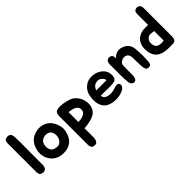

<svg xmlns="http://www.w3.org/2000/svg" viewBox="39 -1476 2654 2654"><g transform="rotate(-45 1366.5 -148.5)"><path d="M173 6Q172 11 171.5 15.5Q171 20 171 25L165 46Q163 50 162 51L159 57Q154 68 141 75Q117 87 90 81Q73 79 63 71Q53 64 49 54Q45 44 43 34Q40 24 40 16V-544Q40 -551 40.5 -556.5Q41 -562 42 -567Q43 -574 44.5 -579Q46 -584 48 -590Q51 -600 59 -606Q71 -615 82 -616Q89 -618 95 -618.5Q101 -619 109 -619Q123 -619 141 -611Q155 -603 161 -589Q171 -569 171 -552Q172 -542 172.5 -522Q173 -502 173 -492V-488Q175 -456 175 -426.5Q175 -397 174 -362Q174 -328 173.5 -296.5Q173 -265 173 -234V-24Q173 -20 173.5 -16.5Q174 -13 174 -9Q174 1 173 6Z M384 -366Q417 -382 453 -389Q489 -396 524.5 -392Q560 -388 593.5 -373Q627 -358 655 -331Q678 -308 695 -275.5Q712 -243 720 -212Q737 -157 725 -101Q713 -45 684 3Q670 25 649.5 42.5Q629 60 606 71Q576 85 541 90.5Q506 96 473 93Q413 90 367.5 63Q322 36 294.5 -6Q267 -48 258.5 -101.5Q250 -155 265 -211Q281 -271 311.5 -308.5Q342 -346 384 -366ZM414 -232Q399 -218 391 -197Q383 -176 381 -153.5Q379 -131 384.5 -108.5Q390 -86 402 -68Q412 -53 438 -43Q464 -33 492 -31Q524 -29 548 -48.5Q572 -68 584.5 -97Q597 -126 596 -160Q595 -194 578 -222Q566 -242 544.5 -251.5Q523 -261 499.5 -261.5Q476 -262 453 -254.5Q430 -247 414 -232Z M1090 -364Q1119 -352 1143 -329.5Q1167 -307 1184.5 -278Q1202 -249 1211.5 -215.5Q1221 -182 1221 -148Q1222 -97 1197.5 -52Q1173 -7 1118 17Q1076 34 1031.5 42.5Q987 51 939 54V237Q939 243 937.5 248Q936 253 936 258Q934 268 931.5 276Q929 284 925 293Q921 299 917 304Q913 309 908 314Q884 326 858 319Q842 318 832 309Q823 300 819 290Q815 280 812 267Q811 262 810.5 257.5Q810 253 810 248V-309Q810 -315 810.5 -321.5Q811 -328 812 -335Q813 -347 818 -359Q827 -384 855 -393Q883 -402 918 -401Q942 -400 967.5 -396Q993 -392 1016.5 -386.5Q1040 -381 1059 -375Q1078 -369 1090 -364ZM1092 -148Q1096 -176 1085.5 -195.5Q1075 -215 1056 -227.5Q1037 -240 1012.5 -247Q988 -254 964 -257Q961 -258 954.5 -258Q948 -258 940 -258Q940 -226 940.5 -196.5Q941 -167 940 -133V-66Q963 -67 988.5 -71Q1014 -75 1036 -84Q1058 -93 1073.5 -108Q1089 -123 1092 -148Z M1648 -51Q1660 -54 1672.5 -55Q1685 -56 1695.5 -52Q1706 -48 1713 -38.5Q1720 -29 1720 -12Q1720 0 1714 11Q1708 22 1699 31Q1690 40 1679 46.5Q1668 53 1658 57Q1629 70 1591.5 77Q1554 84 1514 82Q1460 80 1410.5 60.5Q1361 41 1333 -4Q1307 -48 1302 -102Q1297 -156 1307 -204Q1318 -262 1344.5 -298.5Q1371 -335 1408 -357Q1453 -383 1509 -384Q1565 -385 1616 -362Q1650 -347 1677 -321.5Q1704 -296 1718 -260Q1722 -251 1724.5 -238Q1727 -225 1728 -210.5Q1729 -196 1728 -182Q1727 -168 1723 -157Q1717 -139 1708 -129Q1699 -119 1685 -114Q1671 -109 1651.5 -107.5Q1632 -106 1605 -105Q1581 -104 1560 -104Q1539 -104 1517 -104.5Q1495 -105 1471.5 -105.5Q1448 -106 1419 -107Q1416 -87 1424.5 -72.5Q1433 -58 1448 -48.5Q1463 -39 1482 -34Q1501 -29 1519 -28Q1553 -26 1584 -33.5Q1615 -41 1648 -51ZM1605 -245Q1586 -267 1565 -277Q1549 -284 1531.5 -283.5Q1514 -283 1498 -278Q1469 -271 1449 -248Q1447 -246 1442 -238.5Q1437 -231 1432.5 -223Q1428 -215 1426 -208Q1424 -201 1428 -201H1624Q1623 -215 1619 -224.5Q1615 -234 1605 -245Z M1810 -271Q1810 -294 1809.5 -320Q1809 -346 1818 -367Q1826 -386 1844.5 -394.5Q1863 -403 1881 -398Q1899 -395 1909 -387Q1919 -379 1923.5 -368.5Q1928 -358 1929 -344.5Q1930 -331 1931 -318Q1941 -336 1956 -347Q1971 -358 1987 -365Q2003 -372 2017.5 -375Q2032 -378 2040 -378Q2078 -378 2115.5 -361.5Q2153 -345 2178 -315Q2192 -297 2199.5 -277.5Q2207 -258 2210.5 -237Q2214 -216 2215 -194.5Q2216 -173 2217 -151Q2222 -87 2217 -24Q2216 -11 2216 6Q2216 23 2213.5 39.5Q2211 56 2204.5 68.5Q2198 81 2183 84Q2162 89 2148.5 86.5Q2135 84 2127 77Q2119 70 2115 59Q2111 48 2108 34Q2106 23 2104.5 8.5Q2103 -6 2102.5 -21Q2102 -36 2101.5 -50.5Q2101 -65 2101 -77Q2101 -96 2100 -119Q2099 -142 2100 -162Q2100 -209 2075.5 -233.5Q2051 -258 2009 -254Q1977 -250 1953 -228.5Q1929 -207 1930 -173Q1930 -160 1930 -149Q1930 -138 1929.5 -127Q1929 -116 1929 -103Q1929 -90 1929 -74Q1929 -41 1929 -4.5Q1929 32 1920 55Q1912 79 1893 88Q1874 97 1848 83Q1837 77 1830.5 66.5Q1824 56 1820.5 44Q1817 32 1816 19.5Q1815 7 1814 -4Q1811 -37 1810.5 -65.5Q1810 -94 1810 -127Z M2612 -613Q2631 -618 2645.5 -614.5Q2660 -611 2670.5 -601Q2681 -591 2686.5 -576Q2692 -561 2692 -543Q2693 -493 2692.5 -465Q2692 -437 2692 -416V-109Q2692 -55 2692 -19Q2692 17 2688.5 39.5Q2685 62 2676.5 73Q2668 84 2651 88.5Q2634 93 2606.5 93Q2579 93 2538 93Q2430 93 2367.5 42Q2305 -9 2301 -120Q2299 -168 2313 -208Q2327 -248 2354.5 -276.5Q2382 -305 2422.5 -320.5Q2463 -336 2515 -335H2570V-514Q2570 -530 2570 -545.5Q2570 -561 2573 -574.5Q2576 -588 2585 -598Q2594 -608 2612 -613ZM2438 -58Q2459 -29 2514 -26Q2525 -25 2535 -25.5Q2545 -26 2553 -28Q2562 -29 2570 -31V-216Q2535 -222 2506.5 -223.5Q2478 -225 2450 -203Q2435 -191 2427 -172.5Q2419 -154 2418 -133.5Q2417 -113 2422 -93Q2427 -73 2438 -58Z"/></g></svg>

Font: BM JUA 
Style: Regular
Weight: 400
Designer: BONGJIN KIM, JAEHYUN KEUM, JUHEE TAE
Foundry: WOOWA BROTHERS Corporation.
Version: Version 1.000